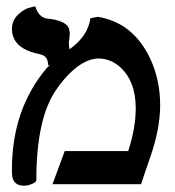

<svg xmlns="http://www.w3.org/2000/svg" viewBox="-20 -589 560 614"><path d="M269 -530.8 293 -535.2Q405.3 -516.6 459.5 -403.3Q492.2 -334.5 492.2 -252.9Q492.2 -177.2 460 -85Q455.6 -71.3 445.3 -42.5Q435.1 -13.2 431.2 0H147.9L187 -106H390.1Q414.1 -180.7 414.1 -242.2Q414.1 -331.1 361.8 -376.5Q332 -401.4 295.9 -401.9Q242.7 -401.9 185.1 -335.4Q170.4 -318.4 158.2 -299.8Q96.2 -208 96.2 -13.2Q96.2 -4.9 74.7 2Q65.4 4.9 57.1 4.9Q23.9 4.9 19 -25.9Q18.1 -34.7 18.1 -45.9Q18.1 -239.3 128.9 -370.6Q134.8 -377.4 140.1 -382.8L133.8 -379.9Q133.8 -405.8 115.7 -413.1Q108.4 -416 97.2 -418Q29.3 -433.6 19.5 -481.9Q18.6 -488.8 18.1 -495.1Q18.1 -522.9 37.1 -541.5Q56.2 -560.1 74.7 -564.5L92.8 -568.8Q103 -534.7 128.9 -529.8Q192.9 -523.9 201.2 -495.6Q202.6 -489.3 203.1 -482.9Q202.6 -469.7 201.2 -463.9L202.1 -464.8Q200.2 -456.5 200.2 -452.1Q200.2 -442.9 202.1 -431.2Q261.7 -473.6 269 -530.8Z"/></svg>

Font: Linux Libertine O
Style: Semibold
Weight: 700
Designer: Philipp H. Poll
Foundry: Philipp H. Poll
Version: Version 5.0.0